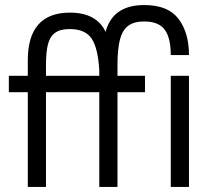

<svg xmlns="http://www.w3.org/2000/svg" viewBox="-20 -740 843 760"><path d="M445 -481V-440H554V-375H445V0H373V-375H162V0H90V-375H15V-440H90V-501Q90 -690 257 -690Q362 -690 398 -614Q426 -720 551 -720Q645 -720 686.5 -665.5Q728 -611 728 -522H656Q656 -590 632 -622.5Q608 -655 551 -655Q510 -655 487 -637.5Q464 -620 454.5 -582.5Q445 -545 445 -481ZM162 -440H373V-461Q368 -550 342.5 -587.5Q317 -625 256 -625Q219 -625 198.5 -610.5Q178 -596 170 -565.5Q162 -535 162 -481ZM728 0H656V-440H728Z"/></svg>

Font: Tilda Sans
Style: Regular
Weight: 400
Designer: ParaType Ltd
Foundry: ParaType Ltd
Version: Version 1.002W